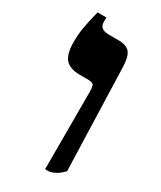

<svg xmlns="http://www.w3.org/2000/svg" viewBox="-170 -707 648 775"><g transform="rotate(30 153.5 -320.0)"><path d="M179 -355Q179 -380 173 -386.5Q167 -393 141 -393H111Q63 -393 42.5 -416.5Q22 -440 22 -495Q22 -531 27 -561Q32 -591 46 -647H87V-625Q87 -592 131 -592H174Q213 -592 228.5 -573Q244 -554 245 -502L260 -30Q243 -13 229.5 -5Q216 3 200 7H179Z"/></g></svg>

Font: Noto Serif Hebrew Black
Style: Regular
Weight: 900
Designer: Monotype Design Team
Foundry: Monotype Imaging Inc.
Version: Version 1.000